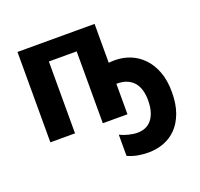

<svg xmlns="http://www.w3.org/2000/svg" viewBox="-135 -696 1134 1090"><g transform="rotate(-20 432.0 -150.5)"><path d="M824.2 -33.2Q824.2 39.6 804.9 92Q785.6 144.5 752.7 178.5Q719.7 212.4 676 228.8Q632.3 245.1 583 245.1Q551.3 245.1 520.5 239.7Q489.7 234.4 458 220.2V91.8Q468.8 97.7 481.9 102.5Q495.1 107.4 509 110.8Q522.9 114.3 536.9 116.2Q550.8 118.2 563 118.2Q587.9 118.2 609.4 109.6Q630.9 101.1 646.7 82.5Q662.6 64 671.9 34.9Q681.2 5.9 681.2 -35.2Q681.2 -68.4 673.3 -95.9Q665.5 -123.5 649.2 -143.1Q632.8 -162.6 607.4 -173.3Q582 -184.1 546.9 -184.1H543.9V0H395V-434.1H227.1V0H78.1V-545.9H543.9V-311Q553.2 -312 562.5 -312.5Q571.8 -313 581.1 -313Q630.4 -313 674.3 -295.2Q718.3 -277.3 751.7 -242.2Q785.2 -207 804.7 -154.8Q824.2 -102.5 824.2 -33.2Z"/></g></svg>

Font: Droid Sans
Style: Bold
Weight: 700
Foundry: Ascender Corporation
Version: Version 1.00 build 112